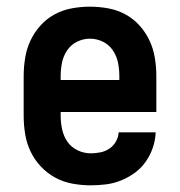

<svg xmlns="http://www.w3.org/2000/svg" viewBox="-20 -548 540 576"><path d="M252 8Q225 8 197.5 3Q170 -2 146 -15Q122 -28 103 -48Q84 -68 72 -93Q60 -118 55.5 -145.5Q51 -173 51 -200V-320Q51 -347 55.5 -374.5Q60 -402 71.5 -426.5Q83 -451 101.5 -471.5Q120 -492 144 -505Q168 -518 195.5 -523Q223 -528 250 -528Q277 -528 304.5 -523Q332 -518 356 -505Q380 -492 398.5 -471.5Q417 -451 428.5 -426.5Q440 -402 444.5 -374.5Q449 -347 449 -320V-212H162V-200Q162 -180 166.5 -159.5Q171 -139 182.5 -122.5Q194 -106 213 -97Q232 -88 252 -88Q267 -88 281.5 -91Q296 -94 308 -102Q320 -110 327.5 -123Q335 -136 336 -151H447Q446 -127 438.5 -105Q431 -83 417.5 -63.5Q404 -44 385 -30Q366 -16 344 -7Q322 2 299 5Q276 8 252 8ZM162 -308H338V-320Q338 -340 334 -360Q330 -380 318.5 -397Q307 -414 288.5 -423Q270 -432 250 -432Q230 -432 211.5 -423Q193 -414 181.5 -397Q170 -380 166 -360Q162 -340 162 -320Z"/></svg>

Font: Iosevka Algr
Style: Bold
Weight: 700
Monospace: yes
Designer: Belleve Invis
Foundry: Belleve Invis
Version: Version 26.0.2; ttfautohint (v1.8.3)